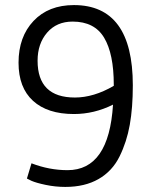

<svg xmlns="http://www.w3.org/2000/svg" viewBox="-20 -730 597 756"><path d="M271 -281Q167 -281 110 -333Q53 -385 53 -483Q53 -585 112 -647.5Q171 -710 271 -710Q503 -710 503 -394Q503 -306 491 -238.5Q479 -171 450.5 -113.5Q422 -56 368 -25Q314 6 237 6Q198 6 160 -2Q122 -10 104 -18L86 -27L104 -87Q174 -60 246 -60Q409 -60 425 -318Q351 -281 271 -281ZM266 -645Q203 -645 165.5 -601.5Q128 -558 128 -491Q128 -346 275 -346Q349 -346 428 -392V-396Q428 -518 390 -581.5Q352 -645 266 -645Z"/></svg>

Font: Gudea
Style: Regular
Weight: 400
Designer: Agustina Mingote
Foundry: Agustina Mingote
Version: Version 1.002